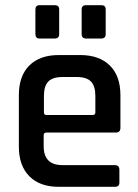

<svg xmlns="http://www.w3.org/2000/svg" viewBox="-20 -723 533 743"><path d="M117 -591V-686Q117 -703 133 -703H192Q209 -703 209 -687V-591Q209 -574 192 -574H133Q117 -574 117 -591ZM296 -591V-686Q296 -703 313 -703H372Q389 -703 389 -687V-591Q389 -574 372 -574H313Q296 -574 296 -591ZM424 0H208Q134 0 93.5 -41Q53 -82 53 -155V-355Q53 -429 93.5 -469.5Q134 -510 208 -510H290Q364 -510 405 -469.5Q446 -429 446 -355V-228Q446 -210 428 -210H160Q149 -210 149 -200V-157Q149 -84 222 -84H424Q442 -84 442 -66V-16Q442 0 424 0ZM160 -278H339Q349 -278 349 -288V-352Q349 -390 332 -407.5Q315 -425 277 -425H222Q184 -425 167 -407.5Q150 -390 150 -352V-288Q150 -278 160 -278Z"/></svg>

Font: Rajdhani SemiBold
Style: Regular
Weight: 600
Designer: Satya Rajpurohit, Jyotish Sonowal
Foundry: Indian Type Foundry
Version: Version 1.201 February 1, 2022